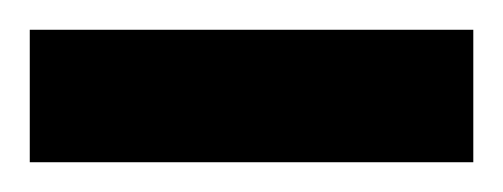

<svg xmlns="http://www.w3.org/2000/svg" viewBox="-60 -109 338 129"><path d="M-40 0V-89H258V0Z"/></svg>

Font: Noto Sans Adlam Medium
Style: Regular
Weight: 500
Version: Version 3.001